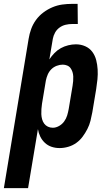

<svg xmlns="http://www.w3.org/2000/svg" viewBox="-54 -757 574 992"><path d="M-34 215 94 -557Q98 -582 107 -607Q116 -632 132 -654Q148 -676 170 -692.5Q192 -709 217 -719.5Q242 -730 267.5 -733.5Q293 -737 318 -737H347L348 -633H319Q302 -633 285 -629Q268 -625 253.5 -614.5Q239 -604 230.5 -588.5Q222 -573 219 -557L201 -450Q212 -467 227 -482.5Q242 -498 260 -508Q278 -518 298.5 -523Q319 -528 338 -528Q364 -528 386.5 -518Q409 -508 423 -489Q437 -470 443 -446.5Q449 -423 450.5 -398Q452 -373 449.5 -347.5Q447 -322 443 -297L423 -177Q419 -155 413.5 -133Q408 -111 397.5 -90.5Q387 -70 373 -51Q359 -32 340 -18.5Q321 -5 298.5 1.5Q276 8 254 8Q232 8 212.5 1.5Q193 -5 178 -19Q163 -33 154 -51.5Q145 -70 142 -90L91 215ZM219 -97Q235 -97 251 -106Q267 -115 277.5 -129.5Q288 -144 293 -160.5Q298 -177 301 -194L321 -314Q323 -326 324 -338Q325 -350 324.5 -362Q324 -374 320.5 -385Q317 -396 310.5 -405Q304 -414 293 -418.5Q282 -423 270 -423Q255 -423 239 -417Q223 -411 211 -399Q199 -387 192.5 -371.5Q186 -356 183 -341L163 -221Q161 -207 160 -193.5Q159 -180 159.5 -167Q160 -154 163.5 -141Q167 -128 174.5 -118Q182 -108 193.5 -102.5Q205 -97 219 -97Z"/></svg>

Font: Iosevka Curly Extrabold
Style: Italic
Weight: 800
Italic angle: -9°
Monospace: yes
Designer: Belleve Invis
Foundry: Belleve Invis
Version: Version 22.1.2; ttfautohint (v1.8.4)